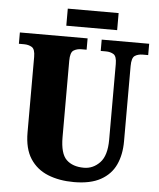

<svg xmlns="http://www.w3.org/2000/svg" viewBox="-58 -904 796 963"><g transform="rotate(5 340.0 -422.0)"><path d="M350 10Q276 10 219 -13Q162 -36 129.5 -86Q97 -136 97 -218V-598Q97 -637 80.5 -647Q64 -657 41 -657H15V-714H356V-657H330Q307 -657 290.5 -646.5Q274 -636 274 -594V-210Q274 -127 305.5 -96.5Q337 -66 394 -66Q440 -66 474 -101.5Q508 -137 508 -217V-598Q508 -637 492 -647Q476 -657 453 -657H427V-714H666V-657H639Q615 -657 599 -646.5Q583 -636 583 -594V-215Q583 -148 559.5 -97.5Q536 -47 484.5 -18.5Q433 10 350 10ZM244 -768V-854H500V-768Z"/></g></svg>

Font: Noto Serif Lao Condensed Black
Style: Regular
Weight: 900
Width: 3
Designer: Monotype Design Team
Foundry: Monotype Imaging Inc.
Version: Version 2.003; ttfautohint (v1.8.4.7-5d5b)